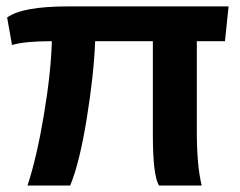

<svg xmlns="http://www.w3.org/2000/svg" viewBox="-20 -573 740 593"><path d="M64.9 0Q93.8 -87.4 115.7 -219Q137.7 -350.6 140.1 -445.8Q57.6 -445.8 17.1 -434.1L2 -519Q49.3 -553.2 189.9 -553.2H686L674.8 -445.8H587.9V-167Q587.9 -60.5 603 0H471.2Q452.1 -29.8 452.1 -157.2V-445.8H273.9Q270 -342.8 247.8 -206.1Q225.6 -69.3 196.8 0Z"/></svg>

Font: Orkney
Style: Bold
Weight: 700
Designer: Samuel Oakes and Alfredo Marco Pradil
Foundry: Alfredo Marco Pradil
Version: 1.0